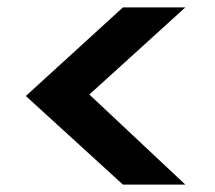

<svg xmlns="http://www.w3.org/2000/svg" viewBox="-20 -570 582 520"><path d="M313 -70 50 -310 313 -550H482L222 -314L482 -70Z"/></svg>

Font: Cal Sans
Style: Regular
Weight: 400
Designer: Designer Mark Davis DBA MarkFonts
Foundry: Designer Mark Davis DBA MarkFonts
Version: Version 1.000